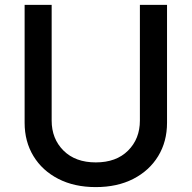

<svg xmlns="http://www.w3.org/2000/svg" viewBox="-20 -747 778 779"><path d="M368.6 12.1Q281.6 12.1 216.6 -21.3Q151.6 -54.7 115.8 -113.6Q79.9 -172.6 79.9 -248.9V-727.3H189.6V-257.8Q189.6 -183.9 237.7 -136Q285.9 -88.1 368.6 -88.1Q451.7 -88.1 499.6 -136Q547.6 -183.9 547.6 -257.8V-727.3H657.7V-248.9Q657.7 -172.6 621.8 -113.6Q585.9 -54.7 521 -21.3Q456 12.1 368.6 12.1Z"/></svg>

Font: Linik Sans Medium
Style: Regular
Weight: 500
Designer: Rasmus Andersson (font), Cristiano Sobral (main changes)
Foundry: rsms
Version: Version 3.018;June 1, 2022;FontCreator 14.0.0.2814 64-bit; t